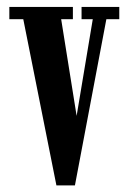

<svg xmlns="http://www.w3.org/2000/svg" viewBox="-20 -544 374 565"><path d="M146 1.5 48.5 -487.5H7.5V-523.5H194.5V-487.5H160L205.5 -203L253 -487.5H220V-523.5H331V-487.5H293L200.5 1.5Z"/></svg>

Font: Imbue 10pt SemiBold
Style: Regular
Weight: 600
Designer: Tyler Finck
Foundry: Etcetera Type Company
Version: Version 1.102; ttfautohint (v1.8.3)